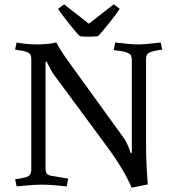

<svg xmlns="http://www.w3.org/2000/svg" viewBox="-20 -856 804 890"><path d="M191 -77Q191 -62 195 -54Q199 -46 213 -42L296 -28L289 8Q219 0 175 0Q131 0 57 8L50 -25Q90 -30 107.5 -37.5Q125 -45 125 -69V-583Q125 -607 109 -613Q95 -620 61 -624L50 -626L57 -659Q104 -650 152 -650Q200 -650 241 -659Q262 -619 303 -563L554 -216Q571 -191 582 -157L586 -145L591 -149V-580Q591 -603 574 -610Q558 -618 520 -622L507 -624L514 -659Q590 -650 620.5 -650Q651 -650 725 -659L732 -626Q693 -621 675 -613.5Q657 -606 657 -583V-193Q657 -113 663 -29L665 -1L590 14Q555 -70 475 -178L232 -507Q215 -531 201 -561L196 -572L191 -568ZM351 -688Q339 -697 297 -750.5Q255 -804 249 -815L277 -836L392 -746L507 -836L535 -815Q529 -804 487 -750.5Q445 -697 433 -688Q417 -686 392 -686Q367 -686 351 -688Z"/></svg>

Font: Buenard
Style: Regular
Weight: 400
Designer: Gustavo Ibarra
Foundry: FontFuror
Version: Version 1.001 2011